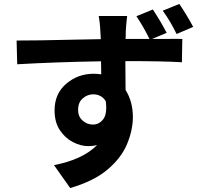

<svg xmlns="http://www.w3.org/2000/svg" viewBox="-20 -869 1040 971"><path d="M957 -733 873 -697Q843 -760 803 -815L887 -849Q926 -791 957 -733ZM375 -313Q375 -279 398 -259Q421 -239 450 -239Q481 -239 502 -266Q523 -293 515 -357Q493 -392 451 -392Q423 -392 399 -372Q375 -352 375 -313ZM823 -703 749 -672Q783 -672 814 -672Q871 -673 902 -672L900 -554Q814 -560 614 -560Q615 -479 615 -414Q652 -355 652 -277Q652 -212 623 -141.5Q594 -71 524.5 -12Q455 47 335 82L253 -34Q396 -61 471 -135Q450 -130 426 -130Q388 -130 348.5 -150.5Q309 -171 282.5 -211Q256 -251 256 -311Q256 -395 315 -445.5Q374 -496 454 -496Q474 -496 492 -493L491 -559Q258 -555 67 -544L64 -664Q172 -664 332 -668Q416 -670 490 -671Q489 -680 489 -686Q489 -695 488 -702Q487 -727 484.5 -751Q482 -775 479 -788H623Q621 -776 619 -751Q617 -726 616 -709Q616 -705 616 -703Q616 -698 616 -691Q615 -682 615 -672H736Q707 -731 670 -787L753 -821Q792 -762 823 -703Z"/></svg>

Font: Source Han Sans CN Bold
Style: Bold
Weight: 700
Designer: Ryoko NISHIZUKA 西塚涼子 (kana & ideographs); Paul D. Hunt (Latin, Greek & Cyrillic); Wenlong ZHANG 张文龙 (bopomofo); Sandoll 
Foundry: Adobe Systems Incorporated
Version: Version 1.00;May 30, 2023;FontCreator 11.5.0.2422 32-bit